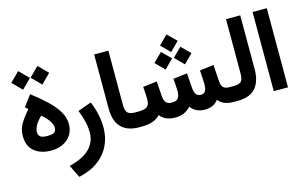

<svg xmlns="http://www.w3.org/2000/svg" viewBox="-111 -1013 2523 1585"><g transform="rotate(-15 1150.0 -220.0)"><path d="M175.8 -497.1Q247.1 -442.9 302.7 -390.4Q358.4 -337.9 390.1 -285.2Q421.9 -232.4 421.9 -177.7Q421.9 -124 396.5 -84.5Q371.1 -44.9 326.4 -23.4Q281.7 -2 225.1 -2Q138.7 -2 83.5 -45.9Q28.3 -89.8 28.3 -177.7Q28.3 -235.8 54.9 -281Q81.5 -326.2 130.4 -382.3L106.4 -403.3ZM218.8 -301.8Q181.2 -266.1 165 -235.1Q148.9 -204.1 148.9 -180.2Q148.9 -155.8 164.1 -141.4Q179.2 -127 224.6 -127Q271.5 -127 286.4 -139.6Q301.3 -152.3 301.3 -180.7Q301.3 -201.2 282 -232.9Q262.7 -264.6 218.8 -301.8ZM214.8 -627.4 294.4 -706.5 374 -627 294.4 -547.4ZM50.3 -627.4 129.9 -706.5 209.5 -627.4 129.9 -547.4Z M641.6 -301.3Q664.6 -248.5 677.5 -190.2Q690.4 -131.8 690.4 -74.7Q690.4 5.4 658.4 74.7Q626.5 144 560.5 194.3Q494.6 244.6 392.1 267.6L338.9 159.7Q457.5 130.4 513.9 73.5Q570.3 16.6 570.3 -66.9Q570.3 -110.8 557.9 -162.1Q545.4 -213.4 525.9 -259.8Z M985.8 0H973.6Q877.4 0 824.5 -52.5Q771.5 -105 771.5 -217.3V-676.8H893.1V-216.8Q893.1 -161.6 912.4 -144.3Q931.6 -127 973.6 -127H985.8Z M1315.9 -607.4 1391.1 -682.1 1466.8 -607.4 1391.1 -531.7ZM1399.9 -479.5 1475.1 -554.2 1550.8 -479.5 1475.1 -403.8ZM1233.9 -479.5 1309.1 -554.2 1384.8 -479.5 1309.1 -403.8ZM1539.1 -127Q1561.5 -127 1574.5 -143.8Q1587.4 -160.6 1587.4 -208.5Q1587.4 -224.6 1585.4 -259Q1583.5 -293.5 1581.1 -323.7L1700.7 -338.4L1710 -197.3Q1712.4 -158.7 1729 -142.8Q1745.6 -127 1780.8 -127H1795.4V0H1781.7Q1740.2 0 1707 -12.9Q1673.8 -25.9 1654.3 -53.7Q1613.8 0 1539.6 0Q1460 0 1418.9 -57.1Q1366.2 0 1286.6 0Q1243.2 -0.5 1210 -13.9Q1176.8 -27.3 1156.2 -56.2Q1130.4 -26.9 1091.1 -13.4Q1051.8 0 1000 0H966.3V-127H1001Q1056.2 -127 1077.9 -143.6Q1099.6 -160.2 1099.6 -209.5Q1099.6 -220.7 1097.7 -253.4Q1095.7 -286.1 1093.3 -313.5L1212.9 -328.1L1222.2 -197.3Q1224.6 -163.1 1240.2 -145Q1255.9 -127 1287.6 -127Q1327.6 -127 1343 -145.8Q1358.4 -164.6 1358.4 -209.5Q1358.4 -216.3 1357.4 -234.1Q1356.4 -252 1355 -273.7Q1353.5 -295.4 1352.1 -313.5L1471.7 -328.1L1481 -197.3Q1485.8 -127 1539.1 -127Z M1775.9 0V-127H1815.4Q1869.1 -127 1883.8 -147.2Q1898.4 -167.5 1898.4 -216.3V-676.8H2020V-216.8Q2020 -114.3 1971.7 -57.1Q1923.3 0 1814.9 0Z M2125.5 -676.8H2247.1V-0.5H2125.5Z"/></g></svg>

Font: Vazir FD-WOL-UI
Style: Bold-FD-WOL-UI
Weight: 700
Designer: Saber Rastikerdar
Foundry: Saber Rastikerdar
Version: Version 30.0.0